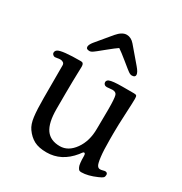

<svg xmlns="http://www.w3.org/2000/svg" viewBox="-153 -742 819 865"><g transform="rotate(30 256.5 -309.0)"><path d="M212.4 -524.9Q204.6 -518.6 194.6 -510.5Q184.6 -502.4 179.2 -498Q173.8 -493.7 167.7 -489.3Q161.6 -484.9 157.2 -483.2Q152.8 -481.4 148.9 -481.4Q131.3 -481.4 131.3 -494.1Q131.3 -504.9 144.5 -521.5L210 -600.1Q234.9 -629.4 258.8 -629.4Q281.7 -629.4 299.8 -608.4L367.2 -529.3Q386.7 -506.8 386.7 -494.1Q386.7 -481.4 369.1 -481.4Q365.2 -481.4 360.8 -483.2Q356.4 -484.9 350.3 -489.3Q344.2 -493.7 338.9 -498Q333.5 -502.4 323.5 -510.5Q313.5 -518.6 305.7 -524.9Q275.9 -549.3 258.8 -560.5Q244.1 -550.8 212.4 -524.9ZM428.2 -216.3V-182.6Q428.2 -126 432.1 -94.2Q436 -62.5 441.7 -53.2Q447.3 -43.9 456.5 -43.9Q463.4 -43.9 470.7 -46.1Q478 -48.3 482.4 -48.3Q488.3 -48.3 491.5 -44.9Q494.6 -41.5 494.6 -36.6Q494.6 -26.9 490 -22Q485.4 -17.1 468.3 -9.8Q423.8 9.8 390.6 9.8Q382.3 9.8 378.7 7.1Q375 4.4 370.6 -4.9Q364.3 -17.6 364.3 -59.6Q364.3 -73.7 357.4 -73.7Q356 -73.7 354.7 -73Q353.5 -72.3 352.1 -70.6Q350.6 -68.8 349.1 -67.1Q347.7 -65.4 345.5 -62.3Q343.3 -59.1 341.3 -56.6Q286.6 10.7 209.5 10.7Q169.4 10.7 144.5 -2.4Q119.6 -15.6 100.6 -42.5Q85.9 -63 81.3 -99.1Q76.7 -135.3 76.7 -194.8V-365.2Q76.7 -374.5 70.1 -378.9Q63.5 -383.3 54.7 -383.3Q48.3 -383.3 40.5 -381.6Q32.7 -379.9 28.3 -379.9Q22.9 -379.9 17.8 -384.3Q12.7 -388.7 12.7 -394Q12.7 -404.3 21.5 -410.2Q41 -422.9 139.6 -422.9Q154.3 -422.9 154.3 -404.3Q154.3 -402.8 154.1 -393.1Q153.8 -383.3 153.3 -366Q152.8 -348.6 152.3 -324.5Q151.9 -300.3 151.6 -262.5Q151.4 -224.6 151.4 -181.6Q151.4 -109.4 174.8 -76.4Q198.2 -43.5 247.6 -43.5Q291 -43.5 322.3 -87.2Q353.5 -130.9 353.5 -194.8Q353.5 -209 354 -244.4Q354.5 -279.8 354.5 -297.4Q354.5 -352.5 349.6 -368.7Q345.2 -382.3 326.7 -382.3Q320.3 -382.3 311.5 -381.1Q302.7 -379.9 298.3 -379.9Q290 -379.9 285.2 -384.5Q280.3 -389.2 280.3 -395.5Q280.3 -405.3 291 -410.2Q307.6 -417 358.4 -417H418.5Q428.2 -417 431.4 -413.6Q434.6 -410.2 434.6 -397Q434.6 -377.9 431.4 -315.9Q428.2 -253.9 428.2 -216.3Z"/></g></svg>

Font: Cooper*
Style: Regular
Weight: 400
Designer: Owen Earl
Foundry: indestructible type*
Version: Version 0.001